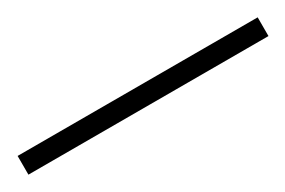

<svg xmlns="http://www.w3.org/2000/svg" viewBox="-11 -928 449 302"><g transform="rotate(-30 214.0 -777.0)"><path d="M432 -760V-794H-4V-760Z"/></g></svg>

Font: Noto Sans Georgian Condensed ExtraLight
Style: Regular
Weight: 200
Width: 3
Designer: Monotype Design Team, Akaki Razmadze
Foundry: Google LLC
Version: Version 2.005